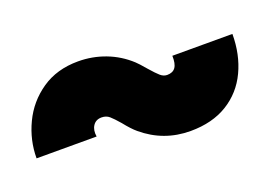

<svg xmlns="http://www.w3.org/2000/svg" viewBox="-63 -682 925 661"><g transform="rotate(-20 400.0 -351.0)"><path d="M790 -437Q790 -362 761.5 -301.5Q733 -241 677 -206.5Q621 -172 541 -172Q443 -172 368 -235Q350 -250 327 -279Q308 -301 296.5 -311Q285 -321 268 -321Q247 -321 236.5 -305Q226 -289 230 -265H10Q10 -331 39 -392Q68 -453 124 -491.5Q180 -530 258 -530Q310 -530 357.5 -512Q405 -494 443 -459Q452 -451 475 -424Q495 -401 506.5 -391Q518 -381 531 -381Q552 -381 561.5 -394.5Q571 -408 570 -437Z"/></g></svg>

Font: Dela Gothic One
Style: Regular
Weight: 400
Designer: aratakana
Foundry: aratakana
Version: Version 1.004